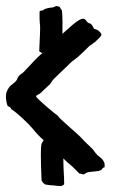

<svg xmlns="http://www.w3.org/2000/svg" viewBox="-20 -693 394 647"><path d="M5.9 -335.9C10.7 -333 16.6 -332 17.6 -325.2C35.2 -315.4 76.2 -276.4 89.8 -259.8C101.6 -245.1 112.3 -233.4 127 -220.7C124 -216.8 123 -212.9 120.1 -209C116.2 -192.4 118.2 -154.3 118.2 -134.8L120.1 -85C125 -78.1 122.1 -78.1 132.8 -71.3C140.6 -70.3 148.4 -68.4 157.2 -68.4C164.1 -68.4 169.9 -66.4 176.8 -66.4C183.6 -66.4 189.5 -64.5 196.3 -72.3C196.3 -98.6 193.4 -125 193.4 -159.2C204.1 -148.4 211.9 -141.6 222.7 -132.8C231.4 -125 239.3 -116.2 247.1 -108.4C252 -108.4 255.9 -105.5 259.8 -105.5C266.6 -105.5 265.6 -108.4 272.5 -111.3C285.2 -116.2 314.5 -113.3 323.2 -122.1C326.2 -125 324.2 -127.9 332 -128.9C333 -131.8 333 -136.7 332 -143.6C327.1 -156.2 320.3 -161.1 309.6 -168.9C302.7 -175.8 297.9 -182.6 293 -189.5C281.2 -202.1 267.6 -212.9 256.8 -225.6C243.2 -241.2 179.7 -293 173.8 -303.7C166 -308.6 101.6 -362.3 101.6 -368.2C101.6 -373 112.3 -375 116.2 -378.9C127 -389.6 136.7 -398.4 148.4 -409.2C153.3 -416 156.2 -421.9 162.1 -427.7C177.7 -443.4 192.4 -456.1 217.8 -481.4C224.6 -488.3 233.4 -493.2 241.2 -500C255.9 -512.7 267.6 -524.4 282.2 -539.1C290 -542 293.9 -548.8 300.8 -551.8C307.6 -559.6 317.4 -565.4 322.3 -576.2C317.4 -586.9 308.6 -593.8 296.9 -595.7C293 -602.5 292 -609.4 283.2 -614.3C271.5 -614.3 271.5 -629.9 259.8 -629.9C242.2 -629.9 204.1 -589.8 190.4 -579.1C190.4 -597.7 191.4 -639.6 188.5 -658.2C178.7 -668 188.5 -669.9 168.9 -672.9C166 -669.9 162.1 -670.9 159.2 -668C151.4 -668 129.9 -665 125 -658.2C121.1 -657.2 116.2 -658.2 113.3 -654.3V-637.7C113.3 -630.9 113.3 -626 114.3 -613.3C117.2 -600.6 112.3 -539.1 112.3 -521.5C112.3 -518.6 116.2 -516.6 123 -514.6C99.6 -495.1 82 -472.7 59.6 -450.2C52.7 -443.4 45.9 -441.4 42 -434.6C39.1 -431.6 39.1 -428.7 37.1 -424.8C31.2 -413.1 16.6 -408.2 9.8 -397.5C2.9 -386.7 0 -379.9 0 -367.2C0 -359.4 2 -342.8 5.9 -335.9Z"/></svg>

Font: Caesar Dressing Cyrillic
Style: Regular
Weight: 400
Designer: Dathan Boardman
Foundry: Open Window
Version: Version 1.00;July 2, 2020;FontCreator 13.0.0.2642 64-bit